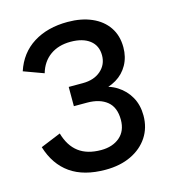

<svg xmlns="http://www.w3.org/2000/svg" viewBox="-94 -672 683 761"><g transform="rotate(-15 247.0 -291.5)"><path d="M247 11Q158 11 103 -27.5Q48 -66 25 -141L108 -175Q123 -122 158 -95.5Q193 -69 250 -69Q297 -69 326.5 -94Q356 -119 356 -165Q356 -216 326 -240.5Q296 -265 244 -265H190V-344H248Q294 -344 322 -368.5Q350 -393 350 -431Q350 -471 321.5 -493Q293 -515 243 -515Q193 -515 159 -490.5Q125 -466 112 -421L30 -451Q53 -521 111 -557.5Q169 -594 252 -594Q308 -594 350.5 -575.5Q393 -557 416.5 -522.5Q440 -488 440 -440Q440 -400 422.5 -368.5Q405 -337 374 -318.5Q343 -300 302 -295V-311Q345 -308 377.5 -287.5Q410 -267 428.5 -234Q447 -201 447 -158Q447 -108 422 -70Q397 -32 352 -10.5Q307 11 247 11Z"/></g></svg>

Font: Rokkitt SemiBold Medium
Style: Regular
Weight: 500
Version: Version 3.103